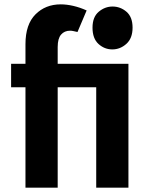

<svg xmlns="http://www.w3.org/2000/svg" viewBox="-20 -862 676 882"><path d="M97 0V-659Q97 -750 143 -796Q189 -842 259 -842Q286 -842 316.5 -835Q347 -828 378 -814L336 -715Q326 -717 318 -719Q310 -721 302 -721Q276 -721 260.5 -703Q245 -685 245 -646V0ZM422 0V-569H570V0ZM31 -461V-569H530V-461ZM496 -635Q460 -635 432.5 -660Q405 -685 405 -735Q405 -784 433.5 -808Q462 -832 497 -832Q533 -832 561 -808Q589 -784 589 -735Q589 -686 560.5 -660.5Q532 -635 496 -635Z"/></svg>

Font: Yaldevi
Style: Bold
Weight: 700
Designer: Sol Matas, Rajitha Manaperi, Kosala Senevirathne
Foundry: Mooniak
Version: Version 1.100